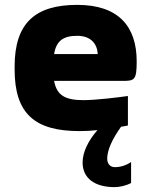

<svg xmlns="http://www.w3.org/2000/svg" viewBox="-20 -529 621 788"><path d="M541 -277C541 -422 465 -509 297 -509C125 -509 40 -435 40 -256V-244C40 -62 123 9 306 9C329 9 353 8 380 5C342 48 319 96 319 138C319 202 368 239 450 239C471 239 498 233 518 222V136C497 150 475 157 451 157C432 157 420 143 420 122C420 87 441 41 477 -9C486 -10 496 -12 505 -14V-135C463 -129 373 -118 322 -118C247 -118 213 -138 202 -197H483C532 -197 541 -200 541 -277ZM202 -307C211 -361 239 -382 297 -382C350 -382 379 -352 381 -307Z"/></svg>

Font: LT Wave Text Black
Style: Regular
Weight: 900
Designer: Daniel Lyons
Version: Version 2.5 (Glyphs App)